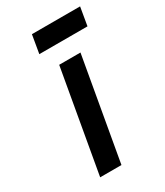

<svg xmlns="http://www.w3.org/2000/svg" viewBox="-174 -759 717 832"><g transform="rotate(-30 184.5 -342.5)"><path d="M74 0 164 -511H270.5L180.5 0ZM112.5 -594 128 -685H369L353.5 -594Z"/></g></svg>

Font: Overpass SemiBold
Style: Italic
Weight: 600
Italic angle: -10°
Designer: Delve Withrington, Dave Bailey, Thomas Jockin
Foundry: Delve Fonts LLC
Version: Version 4.000